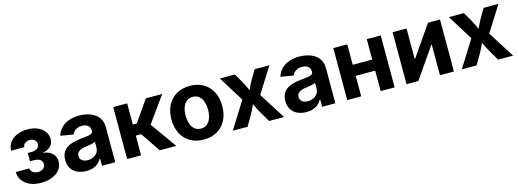

<svg xmlns="http://www.w3.org/2000/svg" viewBox="-8 -1246 5253 1948"><g transform="rotate(-15 2618.5 -271.5)"><path d="M258 7.4Q189.3 7.4 139.7 -15.6Q90.2 -38.6 63.5 -77.7Q36.8 -116.8 36.1 -165.1H179.5Q180.1 -139.1 201.8 -123.3Q223.5 -107.4 256.1 -107.4Q291.2 -107.4 312.2 -125Q333.2 -142.6 333.2 -169.2Q333.2 -199.5 310.4 -216.3Q287.6 -233.2 247.3 -233.2H204.3V-320.5H247.3Q282.6 -320.5 304.4 -336.7Q326.2 -352.9 326.2 -382.5Q326.2 -408.8 308 -425.7Q289.7 -442.5 258.6 -442.5Q227.8 -442.5 207 -427.4Q186.2 -412.3 185.8 -386.3H46.8Q47.2 -434.7 74.5 -472.3Q101.8 -509.9 150.1 -531.3Q198.3 -552.8 260.8 -552.8Q321.9 -552.8 367.7 -532.4Q413.5 -512.1 439.2 -477Q464.9 -441.9 464.9 -397.2Q464.9 -349.4 433.3 -319.7Q401.7 -289.9 353.8 -284.8V-282.2Q418.7 -275.1 451.6 -240.1Q484.6 -205.1 484.6 -155.1Q484.6 -107.9 455.8 -71.2Q427 -34.4 376 -13.5Q325 7.4 258 7.4Z M734 10.6Q682 10.6 640.8 -7.8Q599.6 -26.1 576 -62.4Q552.4 -98.7 552.4 -152.6Q552.4 -198.5 569.2 -229.1Q585.9 -259.7 614.9 -278.4Q643.9 -297.1 680.9 -306.8Q717.8 -316.6 758.3 -320.4Q805.5 -325.2 834.5 -329.4Q863.6 -333.6 877.2 -342.5Q890.7 -351.5 890.7 -369.2V-371.6Q890.7 -394.9 880.8 -411.1Q870.9 -427.3 851.8 -435.9Q832.8 -444.5 805 -444.5Q777 -444.5 756 -436Q735 -427.4 721.6 -413.2Q708.3 -399 702.4 -381.3L568.1 -403.6Q581.9 -451.3 614.7 -484.5Q647.4 -517.7 696.1 -535.2Q744.7 -552.7 805.4 -552.7Q849.4 -552.7 890.9 -542.3Q932.4 -531.9 965.4 -509.7Q998.4 -487.6 1017.8 -452.4Q1037.2 -417.2 1037.2 -367.5V0H898.3V-75.8H893.5Q880.2 -50.4 858.3 -31Q836.3 -11.5 805.4 -0.4Q774.6 10.6 734 10.6ZM775.2 -92.1Q809.8 -92.1 836 -105.9Q862.2 -119.6 877 -143Q891.8 -166.4 891.8 -195.2V-254.2Q885.1 -249.7 872.1 -245.8Q859 -241.8 842.9 -238.7Q826.8 -235.6 811.2 -233.3Q795.5 -231 783.3 -229.3Q756.4 -225.7 735.9 -216.9Q715.4 -208.2 704.1 -193.6Q692.8 -179 692.8 -156.9Q692.8 -135.7 703.5 -121.3Q714.2 -106.9 732.7 -99.5Q751.2 -92.1 775.2 -92.1Z M1162 0V-545.9H1308.4V-323.3H1349.9L1504.2 -545.9H1676.7L1482.1 -275.1L1678.6 0H1504.5L1364.9 -206.9H1308.4V0Z M1966.9 10.7Q1884.7 10.7 1824.7 -24.6Q1764.7 -59.9 1732.3 -123.3Q1699.9 -186.6 1699.9 -270.6Q1699.9 -355.2 1732.3 -418.7Q1764.7 -482.2 1824.7 -517.4Q1884.7 -552.7 1966.9 -552.7Q2049.2 -552.7 2109.1 -517.4Q2168.9 -482.2 2201.3 -418.7Q2233.8 -355.2 2233.8 -270.6Q2233.8 -186.6 2201.3 -123.3Q2168.9 -59.9 2109.1 -24.6Q2049.2 10.7 1966.9 10.7ZM1966.9 -104.6Q2005.9 -104.6 2032.2 -126.3Q2058.5 -148.1 2071.7 -185.8Q2084.8 -223.5 2084.8 -271.1Q2084.8 -319.2 2071.7 -356.8Q2058.5 -394.3 2032.2 -415.9Q2005.9 -437.5 1966.9 -437.5Q1927.7 -437.5 1901.5 -415.9Q1875.3 -394.3 1862.2 -356.9Q1849.1 -319.5 1849.1 -271.1Q1849.1 -223.5 1862.2 -185.8Q1875.3 -148.1 1901.5 -126.3Q1927.7 -104.6 1966.9 -104.6Z M2271.6 0 2482.8 -337.2 2482.5 -223.4 2282.1 -545.9H2440.3L2489.7 -459.7Q2513.1 -417.6 2532 -376.2Q2550.9 -334.8 2570.1 -296H2514.5Q2534.7 -334.5 2553.2 -376.1Q2571.7 -417.6 2596.2 -459.7L2647.6 -545.9H2802.8L2598.7 -221.8V-334.2L2810.5 0H2653.3L2592.8 -102.8Q2568.7 -144.7 2549.4 -186.1Q2530.1 -227.5 2510.3 -265.6H2566.2Q2547.2 -227.5 2529.1 -186.1Q2510.9 -144.7 2487.2 -102.8L2427 0Z M3046 10.6Q2994 10.6 2952.8 -7.8Q2911.6 -26.1 2888 -62.4Q2864.5 -98.7 2864.5 -152.6Q2864.5 -198.5 2881.2 -229.1Q2897.9 -259.7 2926.9 -278.4Q2955.9 -297.1 2992.9 -306.8Q3029.8 -316.6 3070.3 -320.4Q3117.5 -325.2 3146.6 -329.4Q3175.6 -333.6 3189.2 -342.5Q3202.8 -351.5 3202.8 -369.2V-371.6Q3202.8 -394.9 3192.8 -411.1Q3182.9 -427.3 3163.8 -435.9Q3144.8 -444.5 3117 -444.5Q3089 -444.5 3068 -436Q3047 -427.4 3033.7 -413.2Q3020.3 -399 3014.4 -381.3L2880.1 -403.6Q2894 -451.3 2926.7 -484.5Q2959.4 -517.7 3008.1 -535.2Q3056.7 -552.7 3117.4 -552.7Q3161.4 -552.7 3202.9 -542.3Q3244.4 -531.9 3277.4 -509.7Q3310.4 -487.6 3329.8 -452.4Q3349.2 -417.2 3349.2 -367.5V0H3210.3V-75.8H3205.5Q3192.2 -50.4 3170.3 -31Q3148.3 -11.5 3117.5 -0.4Q3086.6 10.6 3046 10.6ZM3087.2 -92.1Q3121.8 -92.1 3148 -105.9Q3174.2 -119.6 3189 -143Q3203.8 -166.4 3203.8 -195.2V-254.2Q3197.1 -249.7 3184.1 -245.8Q3171 -241.8 3154.9 -238.7Q3138.9 -235.6 3123.2 -233.3Q3107.5 -231 3095.4 -229.3Q3068.4 -225.7 3047.9 -216.9Q3027.4 -208.2 3016.1 -193.6Q3004.8 -179 3004.8 -156.9Q3004.8 -135.7 3015.5 -121.3Q3026.2 -106.9 3044.7 -99.5Q3063.2 -92.1 3087.2 -92.1Z M3866.1 -331.4V-215.1H3579.4V-331.4ZM3620.4 -545.9V0H3474V-545.9ZM3971.9 -545.9V0H3825.3V-545.9Z M4594.5 0H4447.8V-321.3H4443.6L4220.7 0H4096.6V-545.9H4243V-226H4247.2L4468.2 -545.9H4594.5Z M4677.4 0 4888.5 -337.2 4888.3 -223.4 4687.8 -545.9H4846L4895.4 -459.7Q4918.9 -417.6 4937.8 -376.2Q4956.7 -334.8 4975.9 -296H4920.2Q4940.4 -334.5 4958.9 -376.1Q4977.5 -417.6 5001.9 -459.7L5053.3 -545.9H5208.5L5004.5 -221.8V-334.2L5216.3 0H5059.1L4998.5 -102.8Q4974.5 -144.7 4955.2 -186.1Q4935.8 -227.5 4916.1 -265.6H4972Q4953 -227.5 4934.9 -186.1Q4916.7 -144.7 4893 -102.8L4832.8 0Z"/></g></svg>

Font: Inter Variable LoSnoCo
Style: Regular
Weight: 400
Designer: Rasmus Andersson
Foundry: rsms
Version: Version 4.000;git-a52131595; featfreeze: case,dlig,ss01,ss02